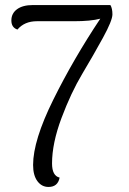

<svg xmlns="http://www.w3.org/2000/svg" viewBox="-20 -732 509 760"><path d="M110 -712H417Q425 -699 425 -675Q425 -651 387.5 -582.5Q350 -514 305.5 -439.5Q261 -365 223.5 -265Q186 -165 186 -85Q186 -36 216 -29Q209 8 172 8Q145 8 128 -15Q111 -38 111 -79Q111 -176 191 -337.5Q271 -499 377 -658Q339 -648 273 -648H126Q77 -648 49 -615Q25 -623 25 -651Q25 -679 47.5 -695.5Q70 -712 110 -712Z"/></svg>

Font: Laila Light
Style: Regular
Weight: 300
Designer: Hitesh Malaviya
Foundry: Indian Type Foundry
Version: Version 1.302;PS 1.0;hotconv 1.0.78;makeotf.lib2.5.61930; tt